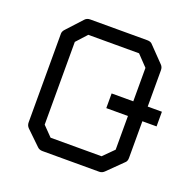

<svg xmlns="http://www.w3.org/2000/svg" viewBox="-103 -698 746 750"><g transform="rotate(20 270.0 -323.5)"><path d="M70 -526 127 -588Q135 -597 149 -597H386Q401 -597 408 -588L468 -526Q476 -518 476 -505V-354H535V-293H476V-140Q476 -126 467 -119L406 -59Q397 -50 385 -50H149Q136 -50 128 -58L69 -115Q60 -124 60 -137V-506Q60 -516 70 -526ZM122 -494V-150L161 -110H373L416 -153V-293H326V-354H416V-493L373 -538H162Z"/></g></svg>

Font: IBM 3270
Style: Regular
Weight: 400
Monospace: yes
Version: Version 2.3.1